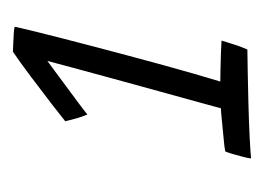

<svg xmlns="http://www.w3.org/2000/svg" viewBox="-78 -596 427 312"><g transform="rotate(-90 136.0 -440.5)"><path d="M159 -296.5Q165.5 -296.5 178.5 -296.2Q191.5 -296 205 -295.5Q218.5 -295 225.5 -294.5Q224.5 -291 222.8 -285.5Q221 -280 219 -273.5Q217 -267 214.8 -261.5Q212.5 -256 211 -252.5Q201.5 -252.5 176.8 -252Q152 -251.5 122.5 -250.8Q93 -250 68.2 -248.8Q43.5 -247.5 34 -246.5Q34.5 -251.5 36.8 -260.2Q39 -269 41.5 -277.2Q44 -285.5 45.5 -288.5Q53 -290 67.5 -291.2Q82 -292.5 96.2 -294Q110.5 -295.5 115.5 -295.5Q117.5 -303 125.2 -331Q133 -359 143.2 -396.2Q153.5 -433.5 163.8 -471.2Q174 -509 182 -538.2Q190 -567.5 192.5 -577.5Q189 -575 177.5 -566.5Q166 -558 151.5 -547.2Q137 -536.5 124.2 -527Q111.5 -517.5 105.5 -512.5Q102.5 -519 99.5 -529.2Q96.5 -539.5 94.5 -548.5Q100.5 -553.5 121.2 -569.5Q142 -585.5 166.5 -604Q191 -622.5 207.5 -633.5Q212.5 -633.5 220.2 -633Q228 -632.5 235.8 -632.2Q243.5 -632 248 -630.5Q247.5 -627 238.8 -591.5Q230 -556 216 -502.5Q202 -449 185.5 -388.5Q178.5 -363.5 171.8 -339.8Q165 -316 159 -296.5Z"/></g></svg>

Font: Grandstander Thin ExtraLight
Style: Italic
Weight: 250
Italic angle: -15°
Version: Version 1.200